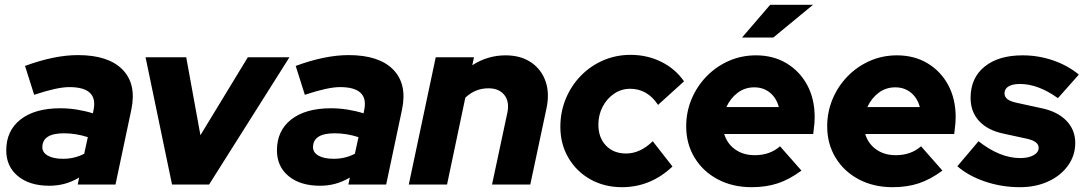

<svg xmlns="http://www.w3.org/2000/svg" viewBox="-20 -767 4523 798"><path d="M185 5Q103 5 54.5 -35Q6 -75 6 -142Q6 -224 65.5 -270.5Q125 -317 231 -317Q265 -317 299.5 -311.5Q334 -306 366 -296L369 -311Q388 -405 268 -405Q218 -405 122 -373L84 -493Q206 -538 304 -538Q430 -538 489 -478Q548 -418 526 -312L460 0H303L309 -29Q278 -11 248 -3Q218 5 185 5ZM242 -107Q290 -107 330 -128L345 -197Q295 -213 246 -213Q156 -213 156 -155Q156 -133 179 -120Q202 -107 242 -107Z M695 0 585 -529H754L813 -205L1010 -529H1183L849 0Z M1310 5Q1228 5 1179.5 -35Q1131 -75 1131 -142Q1131 -224 1190.5 -270.5Q1250 -317 1356 -317Q1390 -317 1424.5 -311.5Q1459 -306 1491 -296L1494 -311Q1513 -405 1393 -405Q1343 -405 1247 -373L1209 -493Q1331 -538 1429 -538Q1555 -538 1614 -478Q1673 -418 1651 -312L1585 0H1428L1434 -29Q1403 -11 1373 -3Q1343 5 1310 5ZM1367 -107Q1415 -107 1455 -128L1470 -197Q1420 -213 1371 -213Q1281 -213 1281 -155Q1281 -133 1304 -120Q1327 -107 1367 -107Z M1679 0 1791 -529H1950L1943 -496Q2007 -537 2081 -537Q2144 -537 2187 -508Q2230 -479 2247.5 -429Q2265 -379 2251 -315L2184 0H2025L2089 -300Q2098 -345 2076 -372.5Q2054 -400 2010 -400Q1955 -400 1914 -361L1838 0Z M2565 11Q2492 11 2434 -21.5Q2376 -54 2342.5 -111Q2309 -168 2309 -240Q2309 -302 2331.5 -356.5Q2354 -411 2394 -452Q2434 -493 2487 -516Q2540 -539 2601 -539Q2670 -539 2728.5 -510Q2787 -481 2823 -429L2715 -331Q2671 -398 2599 -398Q2563 -398 2533 -378Q2503 -358 2485 -324Q2467 -290 2467 -249Q2467 -195 2498.5 -162Q2530 -129 2582 -129Q2641 -129 2693 -180L2775 -75Q2684 11 2565 11Z M3104 11Q3025 11 2963.5 -21.5Q2902 -54 2867 -111.5Q2832 -169 2832 -242Q2832 -302 2854.5 -355.5Q2877 -409 2917 -450Q2957 -491 3009.5 -514Q3062 -537 3122 -537Q3194 -537 3249 -504Q3304 -471 3335 -413.5Q3366 -356 3366 -280Q3366 -269 3365 -255Q3364 -241 3360 -210H2990Q3002 -170 3035.5 -146Q3069 -122 3117 -122Q3180 -122 3222 -159L3311 -58Q3261 -21 3212.5 -5Q3164 11 3104 11ZM2999 -322H3217Q3207 -360 3180 -382Q3153 -404 3115 -404Q3076 -404 3046 -381.5Q3016 -359 2999 -322ZM3064 -611 3181 -747H3359L3194 -611Z M3690 11Q3611 11 3549.5 -21.5Q3488 -54 3453 -111.5Q3418 -169 3418 -242Q3418 -302 3440.5 -355.5Q3463 -409 3503 -450Q3543 -491 3595.5 -514Q3648 -537 3708 -537Q3780 -537 3835 -504Q3890 -471 3921 -413.5Q3952 -356 3952 -280Q3952 -269 3951 -255Q3950 -241 3946 -210H3576Q3588 -170 3621.5 -146Q3655 -122 3703 -122Q3766 -122 3808 -159L3897 -58Q3847 -21 3798.5 -5Q3750 11 3690 11ZM3585 -322H3803Q3793 -360 3766 -382Q3739 -404 3701 -404Q3662 -404 3632 -381.5Q3602 -359 3585 -322Z M4219 11Q4143 11 4074 -12.5Q4005 -36 3959 -76L4047 -180Q4136 -110 4220 -110Q4255 -110 4276 -122Q4297 -134 4297 -153Q4297 -179 4250 -190L4149 -212Q4084 -226 4049 -264.5Q4014 -303 4014 -360Q4014 -443 4072 -490Q4130 -537 4230 -537Q4296 -537 4357 -516Q4418 -495 4464 -457L4377 -359Q4295 -418 4219 -418Q4189 -418 4172 -408Q4155 -398 4155 -379Q4155 -364 4167.5 -354.5Q4180 -345 4209 -339L4310 -317Q4376 -303 4412.5 -265Q4449 -227 4449 -173Q4449 -121 4419 -79Q4389 -37 4337 -13Q4285 11 4219 11Z"/></svg>

Font: Red Hat Display Black
Style: Italic
Weight: 900
Italic angle: -12°
Designer: Pentagram, MCKL
Foundry: Pentagram, MCKL
Version: Version 1.023; ttfautohint (v1.8.3)